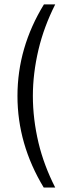

<svg xmlns="http://www.w3.org/2000/svg" viewBox="-20 -760 327 864"><path d="M58.6 -328.1Q58.6 -545.9 177.7 -740.2H228.5Q177.7 -639.6 153.3 -537.1Q127.9 -429.7 127.9 -328.1Q127.9 -224.6 153.3 -117.2Q177.7 -15.6 228.5 84H176.8Q58.6 -111.3 58.6 -328.1Z"/></svg>

Font: Altinn-DIN
Style: Regular
Weight: 400
Designer: Charles Nix
Foundry: Altinn
Version: Version 2.00